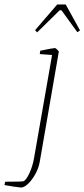

<svg xmlns="http://www.w3.org/2000/svg" viewBox="-95 -664 378 859"><path d="M-75 164 -72 149Q0 149 9 147Q21 144 36 112Q51 80 57 45L138 -418L83 -422L85 -437Q142 -449 151 -449Q154 -449 161.5 -441.5Q169 -434 168 -432L83 59Q78 88 63 115Q48 142 30.5 158.5Q13 175 -1 175Q-12 174 -33 171Q-54 168 -75 164ZM62 -529 161 -644H199L263 -528L251 -520L180 -618H172L71 -519Z"/></svg>

Font: Grenze Thin
Style: Italic
Weight: 250
Italic angle: -10°
Designer: Renata Polastri
Foundry: Omnibus-Type
Version: Version 1.002; ttfautohint (v1.8)